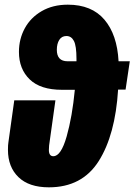

<svg xmlns="http://www.w3.org/2000/svg" viewBox="-20 -783 575 821"><path d="M517 -400H485Q473 -206 402 -94Q331 18 189 18Q104 18 59 -25.5Q14 -69 14 -142Q14 -164 16 -175L41 -354H217L190 -161Q189 -154 189 -142Q189 -115 208 -115Q241 -115 265 -199.5Q289 -284 300 -399H245Q153 -399 107 -443.5Q61 -488 61 -561Q61 -616 86 -662Q111 -708 158.5 -735.5Q206 -763 270 -763Q372 -763 426.5 -699Q481 -635 487 -521H535ZM307 -521V-531Q307 -587 296 -608Q285 -629 264 -629Q244 -629 233.5 -612.5Q223 -596 223 -570Q223 -521 269 -521Z"/></svg>

Font: Fira Sans Condensed Black
Style: Italic
Weight: 900
Width: 3
Italic angle: -8°
Designer: Carrois Corporate & Edenspiekermann AG
Foundry: Carrois Corporate GbR & Edenspiekermann AG
Version: Version 4.203